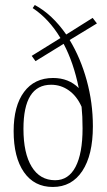

<svg xmlns="http://www.w3.org/2000/svg" viewBox="-20 -723 427 763"><path d="M106 -501 220.2 -571.8Q174.8 -647.9 109.9 -690.9L118.2 -703.1Q187 -666.5 243.2 -585.9L348.1 -651.9L365.2 -629.9L256.8 -564Q300.3 -492.2 324.7 -403.3Q349.1 -314.5 349.1 -221.2Q349.1 -106.9 307.1 -43.5Q265.1 20 189.9 20Q116.2 20 75.2 -38.8Q34.2 -97.7 34.2 -202.1Q34.2 -301.8 75.4 -357.4Q116.7 -413.1 190.9 -413.1Q252.9 -413.1 293 -373Q272.5 -474.1 232.9 -548.8L121.1 -480ZM73.2 -210.9Q73.2 -113.8 106 -60.3Q138.7 -6.8 199.2 -6.8Q252.4 -6.8 280.3 -60.1Q308.1 -113.3 308.1 -212.9Q308.1 -261.7 304.2 -298.8Q285.6 -340.8 253.9 -363.5Q222.2 -386.2 183.1 -386.2Q73.2 -386.2 73.2 -210.9Z"/></svg>

Font: Halibut Cnd Thin
Style: Regular
Weight: 250
Width: 3
Designer: Matteo Maggi
Foundry: Collletttivo
Version: Version 3.080 | FøM Fix